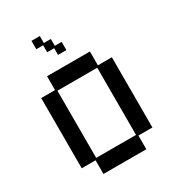

<svg xmlns="http://www.w3.org/2000/svg" viewBox="-204 -966 993 1094"><g transform="rotate(-30 293.0 -419.0)"><path d="M151 12V-78H60V-540H151V-631H433V-540H525V-78H433V12ZM161 -88H423V-530H161ZM266 -705V-749H220V-795H175V-850H230V-804H276V-759H321V-705Z"/></g></svg>

Font: Pixelify Sans
Style: Regular
Weight: 400
Designer: Stefie Justprince
Foundry: Typecalism Foundryline
Version: Version 1.000;February 13, 2025;FontCreator 15.0.0.3015 64-b